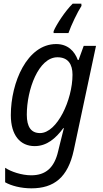

<svg xmlns="http://www.w3.org/2000/svg" viewBox="-20 -786 562 1046"><path d="M272 -616V-606H353C367 -647 403 -722 424 -754L423 -766H376C335 -726 287 -652 272 -616ZM151 240C274 240 350 181 382 32L503 -536H436L408 -459H404C386 -508 349 -546 286 -546C128 -546 39 -337 39 -159C39 -49 90 10 169 10C234 10 283 -31 325 -88H328C321 -62 312 -25 306 0L297 37C276 129 228 169 150 169C98 169 39 149 8 128V207C41 226 94 240 151 240ZM198 -61C150 -61 126 -94 126 -161C126 -298 190 -474 293 -474C351 -474 375 -436 375 -379C375 -242 291 -61 198 -61Z"/></svg>

Font: Noto Sans SemiCondensed
Style: Italic
Weight: 400
Width: 4
Italic angle: -12°
Designer: Monotype Design Team
Foundry: Monotype Imaging Inc.
Version: Version 2.013